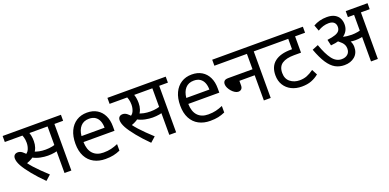

<svg xmlns="http://www.w3.org/2000/svg" viewBox="-6 -1377 4330 2135"><g transform="rotate(-20 2159.0 -309.0)"><path d="M287 14Q212 -60 154.5 -131Q97 -202 70 -251Q56 -277 49 -299Q42 -321 42 -340Q42 -366 56.5 -380Q71 -394 96 -394Q122 -394 146.5 -375.5Q171 -357 195 -326L148 -331Q193 -345 209.5 -382Q226 -419 226 -460Q226 -495 218.5 -522Q211 -549 202 -564L243 -551H0V-622H417V-551H251L285 -566Q296 -542 301.5 -513.5Q307 -485 307 -450Q307 -410 295.5 -376.5Q284 -343 261 -317L257 -310Q239 -289 213 -273Q187 -257 147 -243L145 -254Q170 -220 201 -185.5Q232 -151 269 -115Q306 -79 348 -40ZM400 -244Q359 -244 312 -253.5Q265 -263 221 -287L248 -347Q289 -330 323.5 -323Q358 -316 399 -316Q440 -316 477.5 -323.5Q515 -331 553 -348V-272Q518 -257 479.5 -250.5Q441 -244 400 -244ZM506 0V-551H396V-622H690V-551H587V0Z M968 -546Q1037 -546 1086.5 -516Q1136 -486 1162.5 -431.5Q1189 -377 1189 -304V-251H822Q824 -160 868.5 -112.5Q913 -65 993 -65Q1044 -65 1083.5 -74.5Q1123 -84 1165 -102V-25Q1124 -7 1084 1.5Q1044 10 989 10Q913 10 854.5 -21Q796 -52 763.5 -113.5Q731 -175 731 -264Q731 -352 760.5 -415Q790 -478 843.5 -512Q897 -546 968 -546ZM967 -474Q904 -474 867.5 -433.5Q831 -393 824 -321H1097Q1097 -367 1083 -401Q1069 -435 1040.5 -454.5Q1012 -474 967 -474Z M1527 14Q1452 -60 1394.5 -131Q1337 -202 1310 -251Q1296 -277 1289 -299Q1282 -321 1282 -340Q1282 -366 1296.5 -380Q1311 -394 1336 -394Q1362 -394 1386.5 -375.5Q1411 -357 1435 -326L1388 -331Q1433 -345 1449.5 -382Q1466 -419 1466 -460Q1466 -495 1458.5 -522Q1451 -549 1442 -564L1483 -551H1240V-622H1657V-551H1491L1525 -566Q1536 -542 1541.5 -513.5Q1547 -485 1547 -450Q1547 -410 1535.5 -376.5Q1524 -343 1501 -317L1497 -310Q1479 -289 1453 -273Q1427 -257 1387 -243L1385 -254Q1410 -220 1441 -185.5Q1472 -151 1509 -115Q1546 -79 1588 -40ZM1640 -244Q1599 -244 1552 -253.5Q1505 -263 1461 -287L1488 -347Q1529 -330 1563.5 -323Q1598 -316 1639 -316Q1680 -316 1717.5 -323.5Q1755 -331 1793 -348V-272Q1758 -257 1719.5 -250.5Q1681 -244 1640 -244ZM1746 0V-551H1636V-622H1930V-551H1827V0Z M2208 -546Q2277 -546 2326.5 -516Q2376 -486 2402.5 -431.5Q2429 -377 2429 -304V-251H2062Q2064 -160 2108.5 -112.5Q2153 -65 2233 -65Q2284 -65 2323.5 -74.5Q2363 -84 2405 -102V-25Q2364 -7 2324 1.5Q2284 10 2229 10Q2153 10 2094.5 -21Q2036 -52 2003.5 -113.5Q1971 -175 1971 -264Q1971 -352 2000.5 -415Q2030 -478 2083.5 -512Q2137 -546 2208 -546ZM2207 -474Q2144 -474 2107.5 -433.5Q2071 -393 2064 -321H2337Q2337 -367 2323 -401Q2309 -435 2280.5 -454.5Q2252 -474 2207 -474Z M2480 -622H3049V-551H2946V0H2865V-298H2684V-244Q2684 -216 2670 -202Q2656 -188 2633 -188Q2615 -188 2594.5 -200Q2574 -212 2556.5 -232Q2539 -252 2528 -274.5Q2517 -297 2517 -318Q2517 -341 2530.5 -355Q2544 -369 2578 -369H2865V-551H2480Z M3553 -551H3435V-358H3352Q3260 -358 3210.5 -325Q3161 -292 3161 -217Q3161 -147 3207 -110.5Q3253 -74 3318 -74Q3365 -74 3403.5 -89Q3442 -104 3485 -135L3519 -70Q3479 -37 3430.5 -18.5Q3382 0 3317 0Q3248 0 3195 -26.5Q3142 -53 3111.5 -102Q3081 -151 3081 -218Q3081 -323 3148.5 -375.5Q3216 -428 3341 -428H3383L3354 -404V-551H3035V-622H3553Z M4214 -551V0H4133V-551H4060V-622H4318V-551ZM3838 -632Q3895 -632 3930.5 -612Q3966 -592 3982 -559.5Q3998 -527 3998 -488Q3998 -418 3946.5 -374Q3895 -330 3776 -320L3760 -391Q3823 -399 3857 -411.5Q3891 -424 3904.5 -443Q3918 -462 3918 -489Q3918 -522 3897 -541.5Q3876 -561 3835 -561Q3801 -561 3768.5 -551Q3736 -541 3704 -521L3678 -591Q3713 -611 3752.5 -621.5Q3792 -632 3838 -632ZM4014 -216Q4014 -143 3966 -102.5Q3918 -62 3844 -62Q3784 -62 3736.5 -88.5Q3689 -115 3648 -176.5Q3607 -238 3568 -344L3639 -373Q3680 -256 3726 -195.5Q3772 -135 3837 -135Q3881 -135 3908 -158.5Q3935 -182 3935 -225Q3935 -269 3903 -301.5Q3871 -334 3832 -356L3876 -369L3919 -378Q3933 -367 3950 -351Q3967 -335 3977 -320L3987 -301Q4000 -282 4007 -260.5Q4014 -239 4014 -216ZM4034 -352Q4069 -352 4108.5 -359Q4148 -366 4190 -384V-309Q4156 -293 4121 -287Q4086 -281 4050 -281Q4025 -281 3995.5 -285.5Q3966 -290 3938 -298L3918 -352L3924 -367Q3950 -359 3979 -355.5Q4008 -352 4034 -352Z"/></g></svg>

Font: hindi25
Style: Book
Weight: 400
Designer: Jelle Bosma - Monotype Design Team
Foundry: Monotype Imaging Inc.
Version: Version 2.003